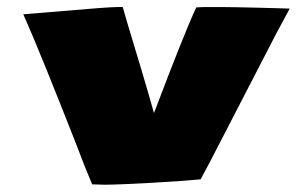

<svg xmlns="http://www.w3.org/2000/svg" viewBox="-20 -517 856 543"><path d="M277.3 5.4 240.7 4.4 220.7 -43.9Q208 -77.6 189.9 -123.5Q171.9 -169.4 151.6 -220.2Q131.3 -271 111.6 -320.1Q91.8 -369.1 74.5 -410.2Q57.1 -451.2 45.9 -476.6Q160.6 -485.8 231.7 -491.9Q302.7 -498 327.1 -497.1L339.8 -453.1Q358.9 -389.6 378.2 -325.4Q397.5 -261.2 415.5 -197.3Q419.4 -207 429.9 -234.9Q440.4 -262.7 454.6 -299.6Q468.8 -336.4 484.1 -374.8Q499.5 -413.1 512.9 -445.6Q526.4 -478 535.2 -496.1Q551.8 -497.1 568.4 -497.1Q585 -497.1 601.6 -497.1Q618.7 -497.1 645.8 -496.6Q672.9 -496.1 703.1 -495.4Q733.4 -494.6 759.3 -493.9Q785.2 -493.2 799.3 -492.7L761.2 -421.9L573.2 -58.1L547.4 -9.8Q527.3 -7.8 489.5 -5.1Q451.7 -2.4 409.2 0Q366.7 2.4 330.6 3.9Q294.4 5.4 277.3 5.4Z"/></svg>

Font: Seymour One
Style: Regular
Weight: 400
Designer: Vernon Adams
Foundry: Vernon Adams
Version: Version 1.100; ttfautohint (v1.8.4.7-5d5b);gftools[0.9.33]